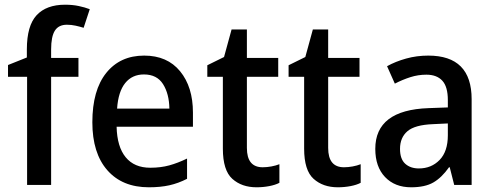

<svg xmlns="http://www.w3.org/2000/svg" viewBox="-20 -785 2095 815"><path d="M313 -459H197V0H95V-459H14V-509L94 -541V-575Q94 -676 135.5 -720.5Q177 -765 256 -765Q288 -765 314 -759.5Q340 -754 361 -746L335 -667Q319 -672 301 -676Q283 -680 264 -680Q229 -680 213 -655Q197 -630 197 -575V-539H313Z M592 -549Q690 -549 744.5 -482.5Q799 -416 799 -307V-247H475Q477 -162 513.5 -117.5Q550 -73 618 -73Q662 -73 698.5 -83Q735 -93 774 -112V-26Q737 -7 699 1.5Q661 10 612 10Q499 10 435.5 -62.5Q372 -135 372 -266Q372 -402 431 -475.5Q490 -549 592 -549ZM591 -469Q541 -469 511.5 -432.5Q482 -396 477 -324H699Q698 -387 672 -428Q646 -469 591 -469Z M1095 -75Q1113 -75 1132 -78.5Q1151 -82 1166 -88V-9Q1149 0 1123 5Q1097 10 1069 10Q1006 10 966 -26Q926 -62 926 -154V-459H860V-508L931 -543L963 -660H1028V-539H1161V-459H1028V-157Q1028 -75 1095 -75Z M1440 -75Q1458 -75 1477 -78.5Q1496 -82 1511 -88V-9Q1494 0 1468 5Q1442 10 1414 10Q1351 10 1311 -26Q1271 -62 1271 -154V-459H1205V-508L1276 -543L1308 -660H1373V-539H1506V-459H1373V-157Q1373 -75 1440 -75Z M1798 -549Q1982 -549 1982 -364V0H1908L1889 -75H1886Q1855 -31 1819.5 -10.5Q1784 10 1725 10Q1656 10 1614.5 -33.5Q1573 -77 1573 -153Q1573 -318 1799 -326L1881 -329V-360Q1881 -417 1857.5 -442.5Q1834 -468 1790 -468Q1755 -468 1722 -457.5Q1689 -447 1656 -430L1623 -504Q1659 -524 1704 -536.5Q1749 -549 1798 -549ZM1818 -258Q1741 -255 1709.5 -228Q1678 -201 1678 -153Q1678 -110 1700 -90Q1722 -70 1758 -70Q1811 -70 1846 -106Q1881 -142 1881 -211V-261Z"/></svg>

Font: Noto Sans Tamil SemiCondensed Medium
Style: Regular
Weight: 500
Width: 4
Designer: Jelle Bosma - Monotype Design Team
Foundry: Monotype Imaging Inc.
Version: Version 2.004; ttfautohint (v1.8.4.7-5d5b)